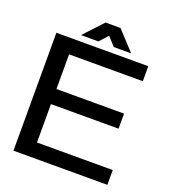

<svg xmlns="http://www.w3.org/2000/svg" viewBox="-146 -918 910 1025"><g transform="rotate(20 309.5 -405.5)"><path d="M582.3 -84H151.9V-302.2H535.9V-387.8H151.9V-584.7H570.9V-669.9H48.8V0H582.3ZM363 -703.1H461.5L361.6 -811H276.9L176.5 -703.1H275L319.1 -751Z"/></g></svg>

Font: SaysetthaMai Thin
Style: Regular
Weight: 100
Designer: John M. Durdin
Foundry: Lao Script for Windows
Version: Version 1.101